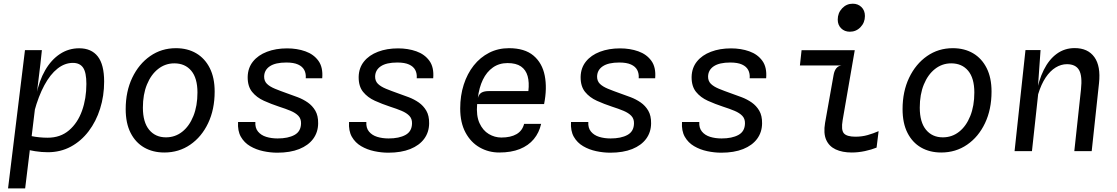

<svg xmlns="http://www.w3.org/2000/svg" viewBox="-20 -817 6040 1038"><path d="M238.5 6Q205 6 170.2 0.5Q135.5 -5 107.2 -13.2Q79 -21.5 65 -29.5L129 -88.5Q137 -84 153.8 -80.5Q170.5 -77 192.5 -74.8Q214.5 -72.5 237.5 -72.5Q306.5 -72.5 353.2 -112.5Q400 -152.5 423.5 -218.5Q447 -284.5 447 -363Q447 -425.5 429.2 -451.2Q411.5 -477 374 -477Q330 -477 290.8 -446Q251.5 -415 219.8 -356.2Q188 -297.5 165.5 -214.5L157.5 -248.5L176 -303Q191.5 -380.5 224.2 -437.2Q257 -494 304 -525Q351 -556 408 -556Q474 -556 508.5 -512Q543 -468 543 -376Q543 -298.5 521.2 -229.5Q499.5 -160.5 459.2 -107.5Q419 -54.5 363 -24.2Q307 6 238.5 6ZM23.5 201.5 115 -546H206.5L198.5 -472L151 -79.5L143.5 -53L140.5 0.5L116 201.5Z M868.5 7.5Q806.5 7.5 759.5 -19.5Q712.5 -46.5 686 -98.8Q659.5 -151 659.5 -227Q659.5 -322.5 695 -396.8Q730.5 -471 791.8 -513.8Q853 -556.5 931 -556.5Q994 -556.5 1041 -528.8Q1088 -501 1114.2 -448.8Q1140.5 -396.5 1140.5 -322Q1140.5 -225.5 1105.2 -151.2Q1070 -77 1008.5 -34.8Q947 7.5 868.5 7.5ZM877 -74.5Q927 -74.5 965.2 -104.8Q1003.5 -135 1025.5 -189.8Q1047.5 -244.5 1047.5 -317Q1047.5 -394.5 1014 -434.5Q980.5 -474.5 922.5 -474.5Q873.5 -474.5 835 -444.2Q796.5 -414 774.5 -360.2Q752.5 -306.5 752.5 -235Q752.5 -156.5 786.2 -115.5Q820 -74.5 877 -74.5Z M1479 8.5Q1442 8.5 1403.2 0.2Q1364.5 -8 1332.5 -26.8Q1300.5 -45.5 1282.2 -77.5Q1264 -109.5 1267 -157.5H1360.5Q1358.5 -125.5 1374.8 -105.8Q1391 -86 1419 -77.2Q1447 -68.5 1481 -68.5Q1537.5 -68.5 1572.2 -87.5Q1607 -106.5 1607.5 -150.5Q1608 -175 1593 -190.8Q1578 -206.5 1551.2 -217.8Q1524.5 -229 1488.5 -240.5Q1446 -254.5 1406.8 -272.2Q1367.5 -290 1343 -320.2Q1318.5 -350.5 1319 -401Q1320 -450 1347.8 -484.5Q1375.5 -519 1423.5 -537.2Q1471.5 -555.5 1532 -555.5Q1586 -555.5 1631 -539.5Q1676 -523.5 1701.5 -488.2Q1727 -453 1722 -394H1633Q1635 -419.5 1625 -438.5Q1615 -457.5 1591.5 -468.2Q1568 -479 1528 -479Q1469 -479 1438.8 -458.8Q1408.5 -438.5 1408 -402.5Q1408 -379 1423 -364Q1438 -349 1466.5 -337.2Q1495 -325.5 1534.5 -311.5Q1560.5 -302.5 1589.5 -291.5Q1618.5 -280.5 1643.8 -263Q1669 -245.5 1684.8 -218.5Q1700.5 -191.5 1700 -150Q1699.5 -102 1673.2 -66.5Q1647 -31 1597.8 -11.2Q1548.5 8.5 1479 8.5Z M2079 8.5Q2042 8.5 2003.2 0.2Q1964.5 -8 1932.5 -26.8Q1900.5 -45.5 1882.2 -77.5Q1864 -109.5 1867 -157.5H1960.5Q1958.5 -125.5 1974.8 -105.8Q1991 -86 2019 -77.2Q2047 -68.5 2081 -68.5Q2137.5 -68.5 2172.2 -87.5Q2207 -106.5 2207.5 -150.5Q2208 -175 2193 -190.8Q2178 -206.5 2151.2 -217.8Q2124.5 -229 2088.5 -240.5Q2046 -254.5 2006.8 -272.2Q1967.5 -290 1943 -320.2Q1918.5 -350.5 1919 -401Q1920 -450 1947.8 -484.5Q1975.5 -519 2023.5 -537.2Q2071.5 -555.5 2132 -555.5Q2186 -555.5 2231 -539.5Q2276 -523.5 2301.5 -488.2Q2327 -453 2322 -394H2233Q2235 -419.5 2225 -438.5Q2215 -457.5 2191.5 -468.2Q2168 -479 2128 -479Q2069 -479 2038.8 -458.8Q2008.5 -438.5 2008 -402.5Q2008 -379 2023 -364Q2038 -349 2066.5 -337.2Q2095 -325.5 2134.5 -311.5Q2160.5 -302.5 2189.5 -291.5Q2218.5 -280.5 2243.8 -263Q2269 -245.5 2284.8 -218.5Q2300.5 -191.5 2300 -150Q2299.5 -102 2273.2 -66.5Q2247 -31 2197.8 -11.2Q2148.5 8.5 2079 8.5Z M2679 7.5Q2621.5 7.5 2573.5 -19.8Q2525.5 -47 2496.8 -100.2Q2468 -153.5 2468 -230.5Q2468 -300 2487 -359.2Q2506 -418.5 2541 -462.8Q2576 -507 2624.5 -531.8Q2673 -556.5 2731.5 -556.5Q2816.5 -556.5 2864 -516.5Q2911.5 -476.5 2925 -408.2Q2938.5 -340 2921.5 -254.5H2559.5Q2554 -191.5 2572.2 -151.5Q2590.5 -111.5 2622.5 -92.5Q2654.5 -73.5 2690.5 -73.5Q2741 -73.5 2772.5 -91.8Q2804 -110 2813.5 -147.5H2905.5Q2895 -100 2866 -65Q2837 -30 2790.2 -11.2Q2743.5 7.5 2679 7.5ZM2563.5 -287.5Q2570 -309.5 2584.5 -317Q2599 -324.5 2621 -324.5H2836.5Q2842 -371.5 2832.5 -405.5Q2823 -439.5 2796.5 -457.8Q2770 -476 2724 -476Q2678.5 -476 2644.8 -452.2Q2611 -428.5 2590.5 -386Q2570 -343.5 2563.5 -287.5Z M3279 8.5Q3242 8.5 3203.2 0.2Q3164.5 -8 3132.5 -26.8Q3100.5 -45.5 3082.2 -77.5Q3064 -109.5 3067 -157.5H3160.5Q3158.5 -125.5 3174.8 -105.8Q3191 -86 3219 -77.2Q3247 -68.5 3281 -68.5Q3337.5 -68.5 3372.2 -87.5Q3407 -106.5 3407.5 -150.5Q3408 -175 3393 -190.8Q3378 -206.5 3351.2 -217.8Q3324.5 -229 3288.5 -240.5Q3246 -254.5 3206.8 -272.2Q3167.5 -290 3143 -320.2Q3118.5 -350.5 3119 -401Q3120 -450 3147.8 -484.5Q3175.5 -519 3223.5 -537.2Q3271.5 -555.5 3332 -555.5Q3386 -555.5 3431 -539.5Q3476 -523.5 3501.5 -488.2Q3527 -453 3522 -394H3433Q3435 -419.5 3425 -438.5Q3415 -457.5 3391.5 -468.2Q3368 -479 3328 -479Q3269 -479 3238.8 -458.8Q3208.5 -438.5 3208 -402.5Q3208 -379 3223 -364Q3238 -349 3266.5 -337.2Q3295 -325.5 3334.5 -311.5Q3360.5 -302.5 3389.5 -291.5Q3418.5 -280.5 3443.8 -263Q3469 -245.5 3484.8 -218.5Q3500.5 -191.5 3500 -150Q3499.5 -102 3473.2 -66.5Q3447 -31 3397.8 -11.2Q3348.5 8.5 3279 8.5Z M3879 8.5Q3842 8.5 3803.2 0.2Q3764.5 -8 3732.5 -26.8Q3700.5 -45.5 3682.2 -77.5Q3664 -109.5 3667 -157.5H3760.5Q3758.5 -125.5 3774.8 -105.8Q3791 -86 3819 -77.2Q3847 -68.5 3881 -68.5Q3937.5 -68.5 3972.2 -87.5Q4007 -106.5 4007.5 -150.5Q4008 -175 3993 -190.8Q3978 -206.5 3951.2 -217.8Q3924.5 -229 3888.5 -240.5Q3846 -254.5 3806.8 -272.2Q3767.5 -290 3743 -320.2Q3718.5 -350.5 3719 -401Q3720 -450 3747.8 -484.5Q3775.5 -519 3823.5 -537.2Q3871.5 -555.5 3932 -555.5Q3986 -555.5 4031 -539.5Q4076 -523.5 4101.5 -488.2Q4127 -453 4122 -394H4033Q4035 -419.5 4025 -438.5Q4015 -457.5 3991.5 -468.2Q3968 -479 3928 -479Q3869 -479 3838.8 -458.8Q3808.5 -438.5 3808 -402.5Q3808 -379 3823 -364Q3838 -349 3866.5 -337.2Q3895 -325.5 3934.5 -311.5Q3960.5 -302.5 3989.5 -291.5Q4018.5 -280.5 4043.8 -263Q4069 -245.5 4084.8 -218.5Q4100.5 -191.5 4100 -150Q4099.5 -102 4073.2 -66.5Q4047 -31 3997.8 -11.2Q3948.5 8.5 3879 8.5Z M4574.5 -645.5Q4546 -645.5 4527.5 -663.8Q4509 -682 4509 -711Q4509 -747 4532.8 -772Q4556.5 -797 4590 -797Q4618.5 -797 4637.2 -778.8Q4656 -760.5 4656 -730.5Q4656 -695 4632.2 -670.2Q4608.5 -645.5 4574.5 -645.5ZM4585 7.5Q4534 7.5 4498 -9.2Q4462 -26 4446.5 -61.2Q4431 -96.5 4440.5 -152.5L4486.5 -411Q4490.5 -434.5 4501.2 -447.8Q4512 -461 4529 -463H4304.5L4313.5 -545.5H4601L4535.5 -167Q4526.5 -114.5 4542.2 -96.2Q4558 -78 4605 -78Q4640 -78 4670.8 -86.8Q4701.5 -95.5 4730 -108L4719 -19Q4692 -8 4655.8 -0.2Q4619.5 7.5 4585 7.5Z M5068.5 7.5Q5006.5 7.5 4959.5 -19.5Q4912.5 -46.5 4886 -98.8Q4859.5 -151 4859.5 -227Q4859.5 -322.5 4895 -396.8Q4930.5 -471 4991.8 -513.8Q5053 -556.5 5131 -556.5Q5194 -556.5 5241 -528.8Q5288 -501 5314.2 -448.8Q5340.5 -396.5 5340.5 -322Q5340.5 -225.5 5305.2 -151.2Q5270 -77 5208.5 -34.8Q5147 7.5 5068.5 7.5ZM5077 -74.5Q5127 -74.5 5165.2 -104.8Q5203.5 -135 5225.5 -189.8Q5247.5 -244.5 5247.5 -317Q5247.5 -394.5 5214 -434.5Q5180.5 -474.5 5122.5 -474.5Q5073.5 -474.5 5035 -444.2Q4996.5 -414 4974.5 -360.2Q4952.5 -306.5 4952.5 -235Q4952.5 -156.5 4986.2 -115.5Q5020 -74.5 5077 -74.5Z M5465 0 5524 -546.5H5605.5L5586.5 -277L5581 -303Q5594.5 -382 5622.8 -438.8Q5651 -495.5 5693.2 -526.2Q5735.5 -557 5790 -557Q5861.5 -557 5896.5 -508.2Q5931.5 -459.5 5921.5 -367L5882 0H5788L5824 -333Q5832 -406 5813.8 -438Q5795.5 -470 5748 -470Q5716.5 -470 5687 -452Q5657.5 -434 5633.2 -398Q5609 -362 5592.5 -307.5L5559 0Z"/></svg>

Font: Spline Sans Mono
Style: Italic
Weight: 400
Italic angle: -4°
Monospace: yes
Designer: Eben Sorkin, Mirko Velimirovic
Foundry: Sorkin Type
Version: Version 1.004